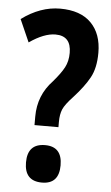

<svg xmlns="http://www.w3.org/2000/svg" viewBox="-53 -760 467 807"><g transform="rotate(5 180.5 -356.5)"><path d="M204 -227V-249Q204 -281 213 -302.5Q222 -324 256 -360Q299 -407 321.5 -448Q344 -489 344 -553Q344 -633 299 -678.5Q254 -724 168 -724Q85 -724 6 -666L48 -571Q110 -614 158 -614Q224 -614 224 -542Q224 -507 210 -480.5Q196 -454 164 -417Q103 -353 103 -263V-227ZM155 11Q227 11 227 -68Q227 -147 155 -147Q81 -147 81 -68Q81 11 155 11Z"/></g></svg>

Font: Noto Sans UI Condensed
Style: Bold
Weight: 700
Width: 3
Designer: Monotype Design Team
Foundry: Monotype Imaging Inc.
Version: 1.001